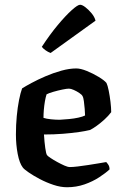

<svg xmlns="http://www.w3.org/2000/svg" viewBox="-20 -788 514 808"><path d="M262 0Q235 0 205 -10Q175 -20 147.5 -34.5Q120 -49 100.5 -62.5Q81 -76 76 -83Q62 -101 54.5 -140Q47 -179 47 -222Q47 -262 50.5 -299Q54 -336 60 -366.5Q66 -397 73 -416Q87 -425 113 -439Q139 -453 171.5 -467Q204 -481 238 -490.5Q272 -500 301 -500Q319 -500 345 -489.5Q371 -479 395 -464.5Q419 -450 428 -439Q433 -429 437.5 -406.5Q442 -384 445 -359Q448 -334 448 -316Q436 -300 419.5 -285Q403 -270 387 -258.5Q371 -247 359 -241Q343 -237 313 -232.5Q283 -228 245 -225Q207 -222 165 -222Q167 -190 170.5 -165Q174 -140 178 -135Q181 -131 193 -123Q205 -115 220.5 -106.5Q236 -98 250.5 -91.5Q265 -85 274 -85Q287 -85 307.5 -87.5Q328 -90 351 -93.5Q374 -97 394.5 -100.5Q415 -104 427 -106Q431 -102 436 -94.5Q441 -87 441 -75Q425 -60 397.5 -42Q370 -24 335.5 -12Q301 0 262 0ZM231 -284Q250 -285 271 -287Q292 -289 310 -293Q328 -297 338 -302Q338 -313 336.5 -329.5Q335 -346 333 -362Q331 -378 327 -384Q325 -389 314 -396.5Q303 -404 290.5 -409.5Q278 -415 270 -415Q261 -415 242 -411Q223 -407 204 -401.5Q185 -396 176 -391Q172 -379 169 -361.5Q166 -344 164.5 -326Q163 -308 163 -292Q175 -288 194.5 -286Q214 -284 231 -284ZM193 -565Q182 -569 171.5 -576.5Q161 -584 156 -591Q190 -643 223 -682.5Q256 -722 281.5 -745Q307 -768 317 -768Q326 -768 339.5 -757.5Q353 -747 365.5 -732Q378 -717 382 -701Z"/></svg>

Font: Texturina Medium 12pt SemiBold
Style: Regular
Weight: 600
Version: Version 1.002